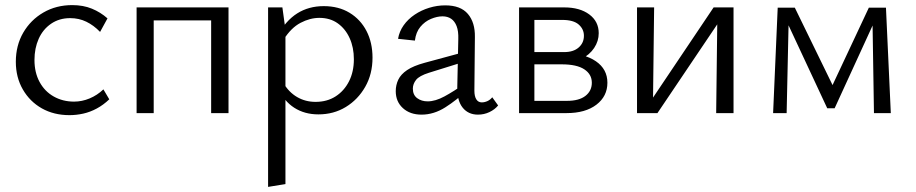

<svg xmlns="http://www.w3.org/2000/svg" viewBox="-20 -443 3586 752"><path d="M252 8Q191 8 144 -18.5Q97 -45 69.5 -92.5Q42 -140 42 -201Q42 -265 71 -315Q100 -365 150 -394Q200 -423 263 -423Q306 -423 340 -409Q374 -395 401 -371L372 -318Q347 -344 318 -358Q289 -372 255 -372Q212 -372 180 -350Q148 -328 131.5 -291Q115 -254 115 -208Q115 -159 135 -122Q155 -85 190.5 -65Q226 -45 270 -45Q301 -45 331 -57.5Q361 -70 385 -93L408 -54Q385 -32 359 -18Q333 -4 306 2Q279 8 252 8Z M807 0V-414H875V0ZM515 0V-414H582V0ZM547 -363V-414H842V-363Z M1227 5Q1173 5 1132.5 -21Q1092 -47 1071 -96L1090 -118Q1111 -82 1143.5 -63Q1176 -44 1216 -44Q1261 -44 1294.5 -65.5Q1328 -87 1347 -124.5Q1366 -162 1366 -211Q1366 -257 1349.5 -293.5Q1333 -330 1303 -351.5Q1273 -373 1231 -373Q1194 -373 1157 -353.5Q1120 -334 1091 -288L1066 -302Q1099 -362 1144 -390.5Q1189 -419 1248 -419Q1306 -419 1349 -393Q1392 -367 1415.5 -321.5Q1439 -276 1439 -217Q1439 -153 1410.5 -103Q1382 -53 1334.5 -24Q1287 5 1227 5ZM1030 289V-414H1086L1098 -327V278Z M1852 6Q1814 6 1792 -21.5Q1770 -49 1771 -101L1775 -290Q1776 -321 1768.5 -340.5Q1761 -360 1747 -369.5Q1733 -379 1713 -379Q1692 -379 1668 -369Q1644 -359 1626.5 -338Q1609 -317 1605 -284L1539 -291Q1544 -320 1561 -344Q1578 -368 1604 -385.5Q1630 -403 1661 -412.5Q1692 -422 1724 -422Q1784 -422 1812.5 -388.5Q1841 -355 1840 -298L1838 -88Q1838 -66 1845.5 -54Q1853 -42 1867 -42Q1878 -42 1889 -47Q1900 -52 1908 -62L1931 -30Q1918 -14 1897 -4Q1876 6 1852 6ZM1631 6Q1586 6 1558 -19.5Q1530 -45 1530 -86Q1530 -110 1540 -131Q1550 -152 1574.5 -168.5Q1599 -185 1643 -197L1809 -242L1814 -206L1660 -158Q1622 -146 1609.5 -130Q1597 -114 1597 -96Q1597 -71 1614 -58.5Q1631 -46 1655 -46Q1685 -46 1721 -65.5Q1757 -85 1801 -116L1812 -92Q1769 -51 1724 -22.5Q1679 6 1631 6Z M2013 0V-414H2190Q2251 -414 2288 -386.5Q2325 -359 2325 -313Q2325 -282 2307 -255Q2289 -228 2257 -212Q2225 -196 2183 -196L2193 -234Q2269 -234 2314 -203Q2359 -172 2359 -119Q2359 -66 2316 -33Q2273 0 2199 0ZM2073 -48H2201Q2248 -48 2273 -67.5Q2298 -87 2298 -119Q2298 -152 2268.5 -171.5Q2239 -191 2180 -191H2054V-239H2190Q2226 -239 2246.5 -257Q2267 -275 2267 -303Q2267 -329 2246.5 -347Q2226 -365 2182 -365H2073Z M2785 0 2790 -414H2853V0ZM2475 0V-414H2542L2537 0ZM2517 0V-30L2775 -414H2813V-383L2555 0Z M3008 0 3026 -413H3070L3061 0ZM3403 0 3397 -382 3421 -394 3249 -19H3220L3053 -377L3057 -413H3093L3250 -91H3232L3383 -413H3450L3469 0Z"/></svg>

Font: Ysabeau Office
Style: Regular
Weight: 400
Designer: Christian Thalmann (Catharsis Fonts)
Version: Version 2.001;gftools[0.9.30]; featfreeze: tnum,lnum,ss02